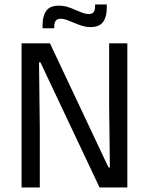

<svg xmlns="http://www.w3.org/2000/svg" viewBox="-20 -831 660 851"><path d="M201.4 -639 460.8 -89.1H467L463.7 -367.9V-639H544.4V0H421.3L159.2 -554.7H153L156.4 -262.4V0H75.6V-639ZM381.3 -711Q362 -711 344 -716.6Q325.9 -722.2 309.3 -729.4Q292.7 -736.7 277.5 -742.3Q262.3 -747.8 248.4 -747.8Q233.3 -747.8 226.9 -738.9Q220.4 -729.9 220.4 -712.6V-705.8H168.7V-721Q168.7 -760 185 -783Q201.3 -805.9 241 -805.9Q260.7 -805.9 278.9 -800.4Q297.1 -794.8 313.5 -787.3Q330 -779.9 345.2 -774.3Q360.4 -768.8 374 -768.8Q389.5 -768.8 395.5 -777.8Q401.5 -786.8 401.5 -804.3V-811.1H453.3V-795.5Q453.3 -756.5 437 -733.8Q420.7 -711 381.3 -711Z"/></svg>

Font: Anek Gurmukhi Medium
Style: Regular
Weight: 500
Designer: Sarang Kulkarni (Gurmukhi), Yesha Goshar (Latin)
Foundry: Ek Type
Version: Version 1.003